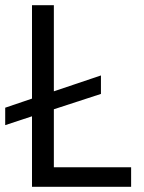

<svg xmlns="http://www.w3.org/2000/svg" viewBox="-27 -718 555 738"><path d="M477 0H96V-271L-7 -237V-304L96 -339V-698H180V-367L361 -428V-357L180 -298V-75H477Z"/></svg>

Font: IBM Plex Sans Arabic
Style: Regular
Weight: 400
Designer: Mike Abbink, Paul van der Laan, Pieter van Rosmalen, Wael Morcos, Khajak Apelian
Foundry: Bold Monday
Version: Version 1.005